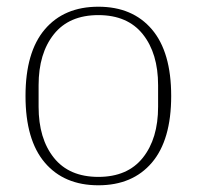

<svg xmlns="http://www.w3.org/2000/svg" viewBox="-20 -540 586 572"><path d="M273 -13Q360 -13 405.5 -70Q451 -127 451 -222V-286Q451 -381 405.5 -438Q360 -495 273 -495Q186 -495 140.5 -438Q95 -381 95 -286V-222Q95 -127 140.5 -70Q186 -13 273 -13ZM273 12Q171 12 113.5 -55.5Q56 -123 56 -254Q56 -385 113.5 -452.5Q171 -520 273 -520Q375 -520 432.5 -452.5Q490 -385 490 -254Q490 -123 432.5 -55.5Q375 12 273 12Z"/></svg>

Font: IBM Plex Serif ExtraLight
Style: Regular
Weight: 200
Designer: Mike Abbink, Paul van der Laan, Pieter van Rosmalen
Foundry: Bold Monday
Version: Version 2.5